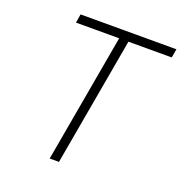

<svg xmlns="http://www.w3.org/2000/svg" viewBox="-126 -802 863 912"><g transform="rotate(20 306.0 -346.5)"><path d="M223.6 0 338.4 -649.4H120.1L127.4 -693.4H611.8L604 -649.4H385.3L270.5 0Z"/></g></svg>

Font: CaskaydiaCove NFP ExtraLight
Style: Italic
Weight: 200
Italic angle: -10°
Designer: Aaron Bell
Foundry: Saja Typeworks
Version: Version 2111.001; VTT 6.35;Nerd Fonts 3.1.1